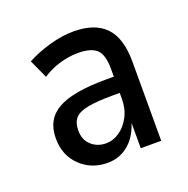

<svg xmlns="http://www.w3.org/2000/svg" viewBox="-72 -783 457 467"><g transform="rotate(-20 156.0 -549.5)"><path d="M133 -385Q91 -385 62.5 -412.5Q34 -440 34 -484Q34 -533 73 -555Q112 -577 198 -577H226V-535H202Q160 -535 136 -530.5Q112 -526 102 -515Q92 -504 92 -483Q92 -459 107.5 -445Q123 -431 145 -431Q164 -431 180.5 -442.5Q197 -454 207.5 -474Q218 -494 218 -520V-597Q218 -634 203.5 -647.5Q189 -661 155 -661Q131 -661 106.5 -653.5Q82 -646 63 -633L41 -681Q67 -695 100 -704.5Q133 -714 163 -714Q218 -714 245.5 -685.5Q273 -657 273 -596V-391H220V-467H223Q213 -427 189 -406Q165 -385 133 -385Z"/></g></svg>

Font: Nunito Sans 7pt Condensed
Style: Regular
Weight: 400
Width: 3
Designer: Vernon Adams
Foundry: Vernon Adams
Version: Version 3.101;gftools[0.9.27]